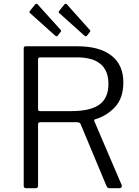

<svg xmlns="http://www.w3.org/2000/svg" viewBox="-20 -984 729 1004"><path d="M617 -12Q617 -7 614 -3.5Q611 0 606 0H551Q542 0 537 -11L402 -334Q400 -340 395 -342.5Q390 -345 380 -345H191Q179 -345 179 -334V-14Q179 -6 176 -3Q173 0 166 0H117Q104 0 104 -12V-730Q104 -737 106.5 -739.5Q109 -742 115 -742H385Q500 -742 562.5 -693.5Q625 -645 625 -553Q625 -472 582 -425Q539 -378 477 -360Q471 -359 473 -351L616 -17Q617 -15 617 -12ZM547 -545Q547 -684 382 -684H192Q179 -684 179 -675V-414Q179 -403 188 -403H354Q452 -403 499.5 -437Q547 -471 547 -545ZM176 -962 297 -828Q302 -821 296 -816L283 -799Q280 -794 276 -794Q274 -794 268 -798L141 -912Q134 -916 134 -921Q134 -923 138 -929L164 -961Q170 -967 176 -962ZM329 -962 449 -828Q456 -821 449 -816L436 -799Q433 -794 429 -794Q427 -794 421 -798L294 -912Q287 -916 287 -921Q287 -923 291 -929L317 -961Q323 -967 329 -962Z"/></svg>

Font: Libre Franklin Light
Style: Regular
Weight: 300
Designer: Pablo Impallari, Rodrigo Fuenzalida
Foundry: Impallari Type
Version: Version 1.002; ttfautohint (v1.5)